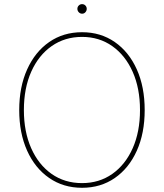

<svg xmlns="http://www.w3.org/2000/svg" viewBox="-20 -892 787 922"><path d="M374 9.8Q284.2 9.8 216.1 -37.4Q147.9 -84.5 110.1 -168.7Q72.3 -252.9 72.3 -363.3Q72.3 -474.6 110.4 -558.8Q148.4 -643.1 216.3 -690.2Q284.2 -737.3 374 -737.3Q463.4 -737.3 531.2 -690.2Q599.1 -643.1 637 -558.8Q674.8 -474.6 674.8 -363.3Q674.8 -252.4 637 -168.2Q599.1 -84 531.2 -37.1Q463.4 9.8 374 9.8ZM374 -12.7Q456.5 -12.7 519.3 -56.9Q582 -101.1 617.2 -180.2Q652.3 -259.3 652.3 -363.3Q652.3 -467.8 617.2 -546.9Q582 -626 519.3 -670.4Q456.5 -714.8 374 -714.8Q291.5 -714.8 228.5 -670.9Q165.5 -627 130.1 -547.9Q94.7 -468.8 94.7 -363.3Q94.7 -259.8 129.6 -180.7Q164.6 -101.6 227.5 -57.1Q290.5 -12.7 374 -12.7ZM374.5 -826.2Q364.7 -826.2 358.2 -833.3Q351.6 -840.3 351.6 -849.6Q351.6 -858.9 358.2 -865.5Q364.7 -872.1 374 -872.1Q383.8 -872.1 390.1 -865.5Q396.5 -858.9 396.5 -849.6Q396.5 -840.3 390.1 -833.3Q383.8 -826.2 374.5 -826.2Z"/></svg>

Font: Inter Tight Thin
Style: Regular
Weight: 250
Designer: Rasmus Andersson
Foundry: rsms
Version: Version 3.004